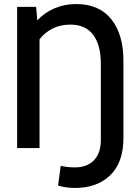

<svg xmlns="http://www.w3.org/2000/svg" viewBox="-20 -734 692 952"><path d="M352 198Q307 198 268 186L281 88Q312 96 352 96Q411 96 445.5 61Q480 26 480 -41V-417Q480 -512 441.5 -562Q403 -612 329 -612Q279 -612 240.5 -592.5Q202 -573 176 -539V0H65V-700H159L165 -633Q201 -672 251 -693Q301 -714 357 -714Q472 -714 532 -638.5Q592 -563 592 -433V-50Q592 72 526.5 135Q461 198 352 198Z"/></svg>

Font: Cabin Condensed SemiBold
Style: Regular
Weight: 600
Width: 3
Designer: Pablo Impallari
Foundry: Pablo Impallari. http://www.impallari.com Igino Marini. http://www.ikern.com
Version: Version 2.001